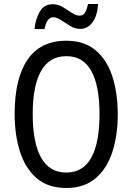

<svg xmlns="http://www.w3.org/2000/svg" viewBox="-20 -927 659 957"><path d="M567 -358Q567 -253 540 -169.5Q513 -86 456 -38Q399 10 311 10Q219 10 162.5 -39Q106 -88 79.5 -171.5Q53 -255 53 -359Q53 -536 117.5 -630Q182 -724 311 -724Q400 -724 456.5 -676.5Q513 -629 540 -546Q567 -463 567 -358ZM143 -358Q143 -217 184.5 -142Q226 -67 310 -67Q394 -67 435 -141Q476 -215 476 -358Q476 -500 435 -573.5Q394 -647 311 -647Q226 -647 184.5 -573Q143 -499 143 -358ZM152 -782Q157 -833 178.5 -869.5Q200 -906 243 -906Q269 -906 292.5 -892Q316 -878 337 -863.5Q358 -849 378 -849Q395 -849 404 -864.5Q413 -880 419 -907H469Q465 -848 441 -815.5Q417 -783 379 -783Q354 -783 330 -797.5Q306 -812 284.5 -826.5Q263 -841 245 -841Q213 -841 202 -782Z"/></svg>

Font: Noto Sans Lao Condensed
Style: Regular
Weight: 400
Width: 3
Designer: Monotype Design Team
Foundry: Monotype Imaging Inc.
Version: Version 2.003; ttfautohint (v1.8.4.7-5d5b)